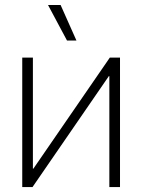

<svg xmlns="http://www.w3.org/2000/svg" viewBox="-20 -755 574 775"><path d="M464.4 0H421.4V-447.8H419.4L111.3 0H69.8V-522.5H112.8V-74.2H114.7L423.3 -522.5H464.4ZM250.5 -591.3 173.8 -734.9H224.6L288.6 -591.3Z"/></svg>

Font: Inter 28pt ExtraLight
Style: Regular
Weight: 250
Designer: Rasmus Andersson
Foundry: rsms
Version: Version 4.001;git-66647c0bb